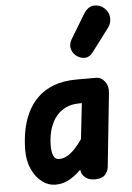

<svg xmlns="http://www.w3.org/2000/svg" viewBox="-61 -972 707 1028"><g transform="rotate(-5 292.0 -458.5)"><path d="M196.5 10Q156.5 10 123 -15.8Q89.5 -41.5 69.5 -85.8Q49.5 -130 49.5 -186Q49.5 -237 58.5 -288Q67.5 -339 88.5 -384.5Q109.5 -430 144.8 -465.2Q180 -500.5 232.8 -520.8Q285.5 -541 358 -541H459.5Q489 -541 508 -515.8Q527 -490.5 523 -455L481.5 -57Q479.5 -40 464 -20Q448.5 0 407.5 0Q374 0 354.8 -17.2Q335.5 -34.5 334 -57.5V-58.5Q307 -31 272.5 -10.5Q238 10 196.5 10ZM226.5 -125Q257.5 -125 288 -148.8Q318.5 -172.5 352 -221L373.5 -412.5H363Q320.5 -412.5 290.2 -398.8Q260 -385 240 -362.2Q220 -339.5 208.5 -311.5Q197 -283.5 192.2 -254.8Q187.5 -226 187.5 -200.5Q187.5 -167 196.2 -146Q205 -125 226.5 -125ZM372 -664Q349 -678 340.8 -704.2Q332.5 -730.5 349 -758L426 -885.5Q450 -925.5 482.8 -927.2Q515.5 -929 538.5 -907.5Q562 -886.5 564.2 -856.5Q566.5 -826.5 548 -802L455.5 -679.5Q437 -655 415.2 -653Q393.5 -651 372 -664Z"/></g></svg>

Font: Edu NSW ACT Hand
Style: Regular
Weight: 400
Designer: Tina and Corey Anderson, Eben Sorkin, Mirko Velimirovic
Foundry: Sorkin Type Co.
Version: Version 2.000